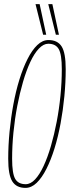

<svg xmlns="http://www.w3.org/2000/svg" viewBox="-20 -905 340 935"><path d="M104 10Q60 10 40 -21.5Q20 -53 20 -132Q20 -196 26.5 -263.5Q33 -331 45 -396Q57 -461 74.5 -517.5Q92 -574 114 -617.5Q136 -661 161.5 -685.5Q187 -710 216 -710Q260 -710 280 -679Q300 -648 300 -568Q300 -504 293.5 -436.5Q287 -369 275 -304Q263 -239 245.5 -182.5Q228 -126 206 -82.5Q184 -39 158.5 -14.5Q133 10 104 10ZM105 -8Q129 -8 151 -31.5Q173 -55 192.5 -97Q212 -139 228 -194Q244 -249 256 -311.5Q268 -374 274.5 -439.5Q281 -505 281 -568Q281 -640 266 -666Q251 -692 215 -692Q192 -692 169.5 -668.5Q147 -645 127.5 -603Q108 -561 92 -506Q76 -451 64 -388.5Q52 -326 45.5 -260.5Q39 -195 39 -132Q39 -60 54 -34Q69 -8 105 -8ZM190 -736 153 -885H173L205 -736ZM252 -736 215 -885H235L267 -736Z"/></svg>

Font: Georama ExtraCondensed Thin
Style: Italic
Weight: 100
Width: 2
Italic angle: -9°
Designer: Jean-Baptiste Levee
Foundry: Production Type
Version: Version 1.001